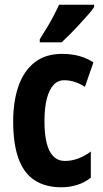

<svg xmlns="http://www.w3.org/2000/svg" viewBox="-20 -786 439 816"><path d="M241 10Q173 10 127 -20Q81 -50 58.5 -112.5Q36 -175 36 -270Q36 -354 58 -418.5Q80 -483 126 -520Q172 -557 244 -557Q284 -557 316.5 -548Q349 -539 377 -521L341 -417Q319 -431 297 -438Q275 -445 253 -445Q226 -445 207.5 -425Q189 -405 179 -366.5Q169 -328 169 -271Q169 -215 178.5 -177.5Q188 -140 207.5 -121Q227 -102 256 -102Q284 -102 311.5 -112Q339 -122 366 -142V-31Q340 -10 307.5 0Q275 10 241 10ZM380 -756Q371 -742 354.5 -723.5Q338 -705 318.5 -683.5Q299 -662 279 -642Q259 -622 242 -606H149V-619Q166 -646 181 -671Q196 -696 208.5 -720Q221 -744 231 -766H380Z"/></svg>

Font: Noto Sans Khmer ExtraCondensed
Style: Bold
Weight: 700
Width: 2
Designer: Danh Hong and the Monotype Design Team
Foundry: Monotype Imaging Inc.
Version: Version 2.004